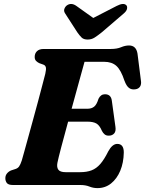

<svg xmlns="http://www.w3.org/2000/svg" viewBox="-20 -952 746 988"><path d="M393.5 0H47Q23.5 0 15.5 -10Q7.5 -20 7.5 -35Q7.5 -49 15.8 -59.2Q24 -69.5 37 -75L60 -82.5Q72 -86.5 78.5 -95.8Q85 -105 92 -126Q95 -136.5 103.8 -167.8Q112.5 -199 124.5 -242.8Q136.5 -286.5 150 -335.5Q163.5 -384.5 176 -431.2Q188.5 -478 198.2 -515.2Q208 -552.5 213 -572Q218.5 -596 215.8 -606Q213 -616 203 -619.5L182 -627Q173.5 -631 166 -638.2Q158.5 -645.5 158.5 -659Q158.5 -677 170.2 -688.5Q182 -700 205 -700H550Q582 -700 603 -709Q624 -718 644 -718Q680.5 -718 687.5 -676.5L705 -538.5Q708.5 -518 700.5 -506.2Q692.5 -494.5 676.5 -492.5Q658 -489.5 644.5 -499Q631 -508.5 620.5 -536.5Q602.5 -591.5 579 -612.8Q555.5 -634 516 -634H415Q409.5 -614 399 -576.2Q388.5 -538.5 375.5 -490.8Q362.5 -443 348.5 -392.5H431Q450.5 -392.5 464 -402.8Q477.5 -413 487 -444Q498.5 -467 520 -467Q551.5 -467 555.5 -433.5L574 -299.5Q577.5 -276 567.2 -265Q557 -254 540.5 -254Q527 -253.5 518.5 -260.5Q510 -267.5 504.5 -278.5Q492.5 -307 476 -316.5Q459.5 -326 429.5 -326H330.5Q310.5 -253.5 295 -194.2Q279.5 -135 275.5 -114.5Q271 -91.5 280.2 -78.8Q289.5 -66 318 -66H392Q426.5 -66 451.2 -75.5Q476 -85 496.2 -108.2Q516.5 -131.5 537 -173Q558 -211.5 583.5 -211.5Q617.5 -211.5 617 -166.5Q616 -114.5 598.8 -73.2Q581.5 -32 551.5 -8Q521.5 16 481.5 16Q459.5 16 440 8Q420.5 0 393.5 0ZM503.5 -785.5Q483 -769 467 -758.8Q451 -748.5 431 -748.5Q410.5 -748.5 400 -758.8Q389.5 -769 378 -785.5L316 -881.5Q307 -894.5 311.2 -906.2Q315.5 -918 324.5 -924.5Q347 -940 373 -921.5L460 -859.5L580.5 -921.5Q616.5 -940 630.5 -924.5Q636 -918 633.5 -906.2Q631 -894.5 615.5 -881.5Z"/></svg>

Font: Fraunces 9pt S050
Style: Bold Italic
Weight: 700
Italic angle: -16°
Version: Version 1.000; ttfautohint (v1.8.3)